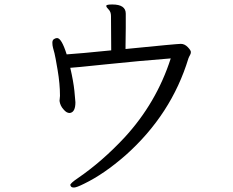

<svg xmlns="http://www.w3.org/2000/svg" viewBox="-20 -777 1040 858"><path d="M482 -757Q542 -757 542 -716V-652L541 -573V-558Q771 -581 788 -581Q805 -581 819 -566.5Q833 -552 833 -544.5Q833 -537 829 -530.5Q825 -524 822 -516Q746 -266 542 -84Q445 1 356 44Q322 61 311 61Q300 61 297 56Q294 51 294 50Q294 42 328 19Q436 -55 536 -162Q679 -317 743 -516Q602 -505 453.5 -489.5Q305 -474 294 -474Q308 -414 312.5 -370.5Q317 -327 317 -320Q317 -279 296 -273L291 -272Q277 -272 264 -288Q249 -304 246 -326L248 -348V-351Q248 -402 237.5 -464Q227 -526 223.5 -539Q220 -552 217 -563Q214 -574 214 -586Q214 -598 221.5 -602.5Q229 -607 235 -607Q255 -607 278 -534Q339 -538 477 -552L476 -705Q476 -724 465.5 -734.5Q455 -745 455 -750V-752Q457 -757 482 -757Z"/></svg>

Font: LXGW Bright GB
Style: Regular
Weight: 400
Designer: Christian Thalmann (Catharsis Fonts)
Foundry: LXGW / Christian Thalmann (Catharsis Fonts) / Fontworks Inc.
Version: Version 5.510